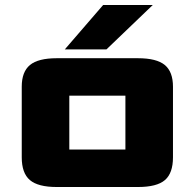

<svg xmlns="http://www.w3.org/2000/svg" viewBox="-20 -744 780 769"><path d="M67.1 -114V-396.7Q67.1 -456.5 100.1 -483.7Q133.1 -510.8 207.1 -510.8H532.8Q607.1 -510.8 640 -483.7Q672.8 -456.5 672.8 -396.7V-114Q672.8 -50.5 640.6 -22.8Q608.3 5 532.8 5H207.1Q132.3 5 99.7 -22.8Q67.1 -50.5 67.1 -114ZM257.6 -145.1Q257.6 -145.1 257.6 -145.1Q257.6 -145.1 257.6 -145.1H482.3Q482.3 -145.1 482.3 -145.1Q482.3 -145.1 482.3 -145.1V-360.7Q482.3 -360.7 482.3 -360.7Q482.3 -360.7 482.3 -360.7H257.6Q257.6 -360.7 257.6 -360.7Q257.6 -360.7 257.6 -360.7ZM239.5 -546.1 393.1 -724H591.9L406.3 -546.1Z"/></svg>

Font: Science Gothic
Style: Regular
Weight: 400
Designer: Thomas Phinney, Vassil Kateliev, Brandon Buerkle
Foundry: Font Detective LLC
Version: Version 1.018